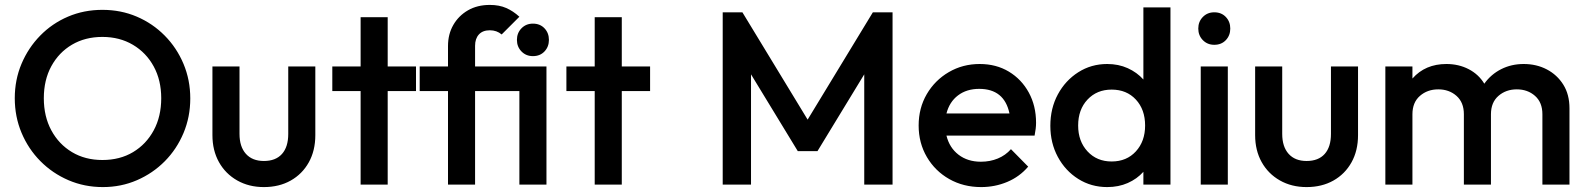

<svg xmlns="http://www.w3.org/2000/svg" viewBox="-20 -750 6448 780"><path d="M398 10Q323 10 258 -18Q193 -46 144 -95.5Q95 -145 67.5 -210.5Q40 -276 40 -351Q40 -426 67.5 -491Q95 -556 143.5 -605.5Q192 -655 256.5 -682.5Q321 -710 396 -710Q471 -710 535.5 -682.5Q600 -655 649 -605.5Q698 -556 725.5 -490.5Q753 -425 753 -350Q753 -275 725.5 -209.5Q698 -144 649.5 -95Q601 -46 536.5 -18Q472 10 398 10ZM396 -100Q467 -100 520.5 -132Q574 -164 604.5 -220.5Q635 -277 635 -351Q635 -424 604.5 -480Q574 -536 520 -568Q466 -600 396 -600Q326 -600 272.5 -568.5Q219 -537 188.5 -481Q158 -425 158 -351Q158 -277 188.5 -220.5Q219 -164 272.5 -132Q326 -100 396 -100Z M1052 10Q991 10 943.5 -17Q896 -44 869.5 -91.5Q843 -139 843 -201V-480H953V-206Q953 -154 979 -125Q1005 -96 1052 -96Q1100 -96 1125.5 -124.5Q1151 -153 1151 -206V-480H1261V-201Q1261 -138 1234.5 -90.5Q1208 -43 1161 -16.5Q1114 10 1052 10Z M1445 0V-380H1330V-480H1445V-680H1555V-480H1670V-380H1555V0Z M1800 0V-380H1685V-480H1800V-563Q1800 -611 1821.5 -648.5Q1843 -686 1881 -708Q1919 -730 1970 -730Q2008 -730 2036.5 -717.5Q2065 -705 2090 -682L2018 -610Q1998 -627 1970 -627Q1941 -627 1925.5 -610Q1910 -593 1910 -564V-480H2200V0H2090V-380H1910V0ZM2145 -522Q2117 -522 2098.5 -541Q2080 -560 2080 -588Q2080 -616 2098.5 -635Q2117 -654 2145 -654Q2174 -654 2192 -635Q2210 -616 2210 -588Q2210 -560 2192 -541Q2174 -522 2145 -522Z M2396 0V-380H2281V-480H2396V-680H2506V-480H2621V-380H2506V0Z M2916 0V-700H2996L3261 -264L3526 -700H3606V0H3491V-448L3301 -136H3221L3031 -448V0Z M3966 10Q3894 10 3836.5 -22.5Q3779 -55 3745.5 -112Q3712 -169 3712 -240Q3712 -311 3745 -367.5Q3778 -424 3834.5 -457Q3891 -490 3960 -490Q4027 -490 4078.5 -459Q4130 -428 4159.5 -374Q4189 -320 4189 -251Q4189 -229 4183 -199H3825Q3837 -150 3874 -121.5Q3911 -93 3965 -93Q4002 -93 4033.5 -106Q4065 -119 4087 -144L4157 -73Q4122 -32 4072 -11Q4022 10 3966 10ZM3958 -389Q3907 -389 3872 -362.5Q3837 -336 3825 -289H4081Q4060 -389 3958 -389Z M4478 10Q4413 10 4360.5 -23Q4308 -56 4277.5 -112.5Q4247 -169 4247 -239Q4247 -310 4277.5 -366.5Q4308 -423 4360.5 -456.5Q4413 -490 4478 -490Q4524 -490 4561.5 -473Q4599 -456 4625 -427V-720H4735V0H4625V-52Q4599 -23 4561.5 -6.5Q4524 10 4478 10ZM4496 -94Q4557 -94 4594.5 -135Q4632 -176 4632 -240Q4632 -305 4594.5 -345.5Q4557 -386 4496 -386Q4436 -386 4398 -345.5Q4360 -305 4360 -240Q4360 -176 4398 -135Q4436 -94 4496 -94Z M4913 -568Q4885 -568 4866.5 -587Q4848 -606 4848 -634Q4848 -662 4866.5 -681Q4885 -700 4913 -700Q4942 -700 4960 -681Q4978 -662 4978 -634Q4978 -606 4960 -587Q4942 -568 4913 -568ZM4858 0V-480H4968V0Z M5288 10Q5227 10 5179.5 -17Q5132 -44 5105.5 -91.5Q5079 -139 5079 -201V-480H5189V-206Q5189 -154 5215 -125Q5241 -96 5288 -96Q5336 -96 5361.5 -124.5Q5387 -153 5387 -206V-480H5497V-201Q5497 -138 5470.5 -90.5Q5444 -43 5397 -16.5Q5350 10 5288 10Z M5608 0V-480H5718V-431Q5770 -490 5856 -490Q5906 -490 5946.5 -469Q5987 -448 6010 -410Q6037 -448 6078.5 -469Q6120 -490 6170 -490Q6222 -490 6264 -468Q6306 -446 6331 -406Q6356 -366 6356 -310V0H6246V-286Q6246 -334 6216 -360.5Q6186 -387 6142 -387Q6098 -387 6067.5 -360.5Q6037 -334 6037 -286V0H5927V-286Q5927 -334 5897 -360.5Q5867 -387 5823 -387Q5779 -387 5748.5 -360.5Q5718 -334 5718 -286V0Z"/></svg>

Font: Outfit Medium
Style: Regular
Weight: 500
Designer: Rodrigo Fuenzalida
Foundry: fragTYPE
Version: Version 1.100; ttfautohint (v1.8.4.7-5d5b);gftools[0.9.27]